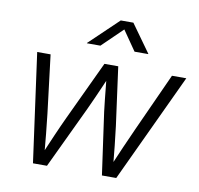

<svg xmlns="http://www.w3.org/2000/svg" viewBox="-81 -823 943 909"><g transform="rotate(10 390.0 -369.0)"><path d="M135.3 0 63.5 -522.5H127.9L162.1 -242.2Q167.5 -196.8 172.1 -148.4Q176.8 -100.1 181.2 -50.3H170.4Q191.4 -99.6 212.4 -147.9Q233.4 -196.3 254.9 -242.2L386.7 -522.5H453.1L491.2 -242.2Q497.1 -196.8 502 -148.4Q506.8 -100.1 511.7 -50.3H500Q521 -99.6 542 -147.9Q563 -196.3 584 -242.2L711.4 -522.5H780.3L535.6 0H466.8L424.8 -298.8Q421.4 -327.1 418.2 -356.7Q415 -386.2 412.1 -416.5Q409.2 -446.8 405.8 -476.6H422.9Q410.2 -446.8 397 -416.7Q383.8 -386.7 370.8 -357.2Q357.9 -327.6 344.2 -298.8L202.6 0ZM353 -604H288.1V-605.5L427.2 -738.3H487.8L583 -605.5V-604H517.1L451.2 -699.2Z"/></g></svg>

Font: Inter 28pt Light
Style: Italic
Weight: 300
Italic angle: -9.3988°
Designer: Rasmus Andersson
Foundry: rsms
Version: Version 4.001;git-66647c0bb